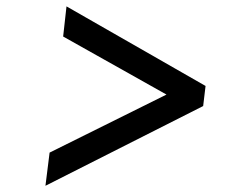

<svg xmlns="http://www.w3.org/2000/svg" viewBox="-20 -670 710 602"><path d="M122.5 -87.5 135.5 -191.5 502 -373.5 178 -555.5 188.5 -650 624.5 -400.5 617 -337.5Z"/></svg>

Font: Merriweather Sans Italic
Style: Regular
Weight: 400
Italic angle: -7.5°
Designer: Eben Sorkin
Foundry: Eben Sorkin
Version: Version 1.008; ttfautohint (v1.7.19-72a1) -l 8 -r 50 -G 200 